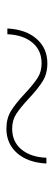

<svg xmlns="http://www.w3.org/2000/svg" viewBox="196 -650 168 600"><g transform="rotate(-90 280.0 -350.0)"><path d="M382 -286Q350 -286 326.5 -300.5Q303 -315 272 -344Q243 -371 223.5 -383.5Q204 -396 178 -396Q137 -396 113 -367Q89 -338 87 -289H69Q72 -347 101.5 -380.5Q131 -414 178 -414Q210 -414 233.5 -399.5Q257 -385 288 -356Q317 -329 336.5 -316.5Q356 -304 382 -304Q423 -304 447 -333Q471 -362 473 -411H491Q488 -353 458.5 -319.5Q429 -286 382 -286Z"/></g></svg>

Font: Montserrat
Style: Regular
Weight: 400
Designer: Julieta Ulanovsky
Foundry: Julieta Ulanovsky
Version: Version 8.000